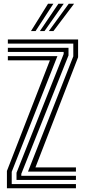

<svg xmlns="http://www.w3.org/2000/svg" viewBox="-20 -1012 457 1032"><path d="M130.5 -89.8 374 -709.2V-777.5H22.2V-800H399.8V-704.5L170.5 -112.2H388.2V-89.8ZM68.8 -45V-83.5L322.2 -721.8V-732.8H22.2V-755H348.2V-714.2L94.5 -77.5V-67.2H388.2V-45ZM17.2 0V-93.2L248.2 -687.8H22.2V-710.2H288.5L43 -88.5V-22.5H388.2V0ZM146.5 -845 238.2 -992H267L171.2 -845ZM242.5 -845 349.5 -992H378.2L267.2 -845ZM194.5 -845 294 -992H322.5L219.2 -845Z"/></svg>

Font: Big Shoulders Inline Display ExtraBold
Style: Regular
Weight: 800
Designer: Patric King
Foundry: XO Type Co
Version: Version 1.000